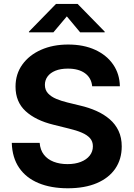

<svg xmlns="http://www.w3.org/2000/svg" viewBox="-20 -969 695 999"><path d="M332.7 10.6Q245.4 10.6 180.6 -16.3Q115.9 -43.1 79.8 -95.7Q43.6 -148.4 41.3 -225.8H186.4Q189.2 -189 208.3 -164.3Q227.3 -139.7 259.2 -127.4Q291 -115.1 331.1 -115.1Q370.9 -115.1 400.6 -126.8Q430.3 -138.4 446.8 -159.4Q463.3 -180.4 463.3 -207.9Q463.3 -233 448.5 -249.8Q433.7 -266.7 405.8 -278.7Q377.8 -290.8 337.9 -300.2L257.9 -320.1Q165.6 -342.6 113.2 -390.7Q60.8 -438.8 60.8 -518.2Q60.8 -584 96.4 -633.3Q132 -682.6 193.7 -709.9Q255.5 -737.3 334.5 -737.3Q415.3 -737.3 475.3 -709.7Q535.4 -682 568.9 -633.1Q602.5 -584.1 603.7 -520.2H459.6Q455.4 -563.9 422.1 -588Q388.9 -612 333.2 -612Q295.3 -612 268.4 -601.1Q241.6 -590.2 227.6 -571.1Q213.6 -552 213.6 -527.6Q213.6 -500.9 229.9 -483.2Q246.2 -465.6 272.9 -454.5Q299.6 -443.4 330.1 -436L395.8 -420Q441.7 -409.5 481.3 -391.9Q520.9 -374.3 550.6 -348.7Q580.4 -323.1 596.9 -288Q613.4 -253 613.4 -207.2Q613.4 -141 580.1 -92Q546.7 -43 483.9 -16.2Q421.1 10.6 332.7 10.6ZM257.9 -800.8H130.6V-804.4L271.5 -948.7H383.7L524.8 -804.4V-800.8H397L327.7 -883.8Z"/></svg>

Font: Inter Variable LoSnoCo
Style: Regular
Weight: 400
Designer: Rasmus Andersson
Foundry: rsms
Version: Version 4.000;git-a52131595; featfreeze: case,dlig,ss01,ss02